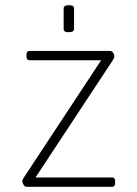

<svg xmlns="http://www.w3.org/2000/svg" viewBox="-20 -719 529 739"><path d="M83 0Q77 0 73.5 -4Q70 -8 68 -13Q66 -18 66 -22Q66 -26 68 -29Q70 -32 72 -36L387 -514V-487H94Q82 -487 82 -501V-509Q82 -523 94 -523H403Q409 -523 413 -519Q417 -515 418.5 -510Q420 -505 420 -501Q420 -497 418 -494Q416 -491 414 -487L99 -9V-36H411Q423 -36 423 -22V-14Q423 0 411 0ZM245 -595Q234 -595 229.5 -598Q225 -601 225 -607V-687Q225 -692 229.5 -695.5Q234 -699 245 -699Q256 -699 260.5 -696Q265 -693 265 -687V-607Q265 -602 260.5 -598.5Q256 -595 245 -595Z"/></svg>

Font: Asap Thin
Style: Regular
Weight: 250
Designer: Pablo Cosgaya
Foundry: Omnibus-Type
Version: Version 3.001